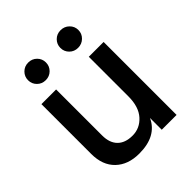

<svg xmlns="http://www.w3.org/2000/svg" viewBox="-219 -911 1083 1083"><g transform="rotate(-45 322.5 -369.5)"><path d="M72.3 -157.2V-554.7H189.5V-187.5Q189.5 -128.9 220.7 -97.2Q252 -65.4 310.5 -65.4Q369.1 -65.4 409.7 -110.4Q450.2 -155.3 450.2 -238.3V-554.7H568.4V27.3H450.2V-66.4Q404.3 33.2 265.6 33.2Q176.8 33.2 124.5 -17.1Q72.3 -67.4 72.3 -157.2ZM134.8 -653.3Q114.3 -673.8 114.3 -703.1Q114.3 -732.4 134.8 -752.9Q155.3 -773.4 185.5 -773.4Q215.8 -773.4 236.3 -752.9Q256.8 -732.4 256.8 -703.1Q256.8 -673.8 236.3 -653.3Q215.8 -632.8 185.5 -632.8Q155.3 -632.8 134.8 -653.3ZM392.6 -653.3Q372.1 -673.8 372.1 -703.1Q372.1 -732.4 392.6 -752.9Q413.1 -773.4 443.4 -773.4Q473.6 -773.4 494.6 -752.9Q515.6 -732.4 515.6 -703.1Q515.6 -673.8 494.6 -653.3Q473.6 -632.8 443.4 -632.8Q413.1 -632.8 392.6 -653.3Z"/></g></svg>

Font: GenEi M Gothic v2 Medium
Style: Regular
Weight: 500
Version: Version 2.0